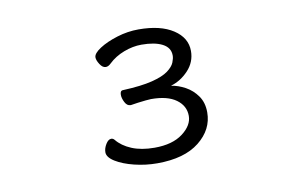

<svg xmlns="http://www.w3.org/2000/svg" viewBox="-59 -592 1119 716"><g transform="rotate(-10 500.0 -234.0)"><path d="M423 -213Q410 -213 402 -228.5Q394 -244 394 -257Q394 -273 405 -273Q475 -276 516.5 -286.5Q558 -297 578 -312Q598 -327 604 -342Q610 -357 610 -368Q610 -398 581 -413Q552 -428 502 -428Q469 -428 435 -415Q401 -402 377 -379Q367 -369 357 -369Q345 -369 335 -384.5Q325 -400 325 -411Q325 -426 352 -443.5Q379 -461 419.5 -473.5Q460 -486 501 -486Q584 -486 632 -454.5Q680 -423 680 -373Q680 -331 651 -300Q622 -269 584 -258Q611 -254 637.5 -239.5Q664 -225 682 -199.5Q700 -174 700 -137Q700 -72 643.5 -27Q587 18 484 18Q440 18 397.5 7.5Q355 -3 327.5 -20Q300 -37 300 -56Q300 -71 309.5 -86.5Q319 -102 330 -102Q337 -102 342 -96Q362 -71 398 -56Q434 -41 484 -41Q552 -41 591 -70.5Q630 -100 630 -136Q630 -174 597 -198Q564 -222 502 -222Q496 -222 481.5 -220.5Q467 -219 451.5 -217Q436 -215 425 -213Z"/></g></svg>

Font: Moon Stars Kai T
Style: Regular
Weight: 400
Designer: GuiWonder
Version: Version 1.101